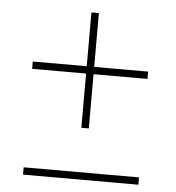

<svg xmlns="http://www.w3.org/2000/svg" viewBox="-46 -634 623 679"><g transform="rotate(5 265.0 -294.0)"><path d="M251.5 -180.5V-590H278V-180.5ZM60.5 2.5V-23.5H470V2.5ZM60 -373V-399H469.5V-373Z"/></g></svg>

Font: Bodoni Moda 9pt Black
Style: Regular
Weight: 900
Designer: Owen Earl
Foundry: indestructible type
Version: Version 2.005